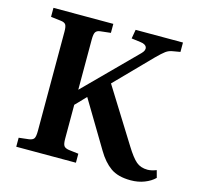

<svg xmlns="http://www.w3.org/2000/svg" viewBox="-105 -822 980 948"><g transform="rotate(15 385.0 -348.0)"><path d="M642 14Q577 14 539 -13Q501 -40 471 -91L329 -328L277 -274V-101Q277 -74 283.5 -64.5Q290 -55 309 -52L359 -46V0H54V-46L106 -52Q125 -55 131 -65Q137 -75 137 -104V-611Q137 -637 130.5 -646.5Q124 -656 104 -658L54 -664V-710H360V-664L307 -658Q290 -656 283.5 -646Q277 -636 277 -607V-351L532 -607Q550 -625 544.5 -640Q539 -655 512 -658L466 -664L474 -710H716V-662L681 -656Q659 -653 643.5 -641.5Q628 -630 601 -603L425 -423L596 -149Q628 -97 651 -77.5Q674 -58 709 -58Q728 -58 754 -68L764 -31Q744 -11 712 1.5Q680 14 642 14Z"/></g></svg>

Font: Literata 36pt SemiBold
Style: Regular
Weight: 600
Designer: Latin by Veronika Burian and Jose Scaglione. Greek by Irene Vlachou. Cyrillic by Vera Evstafieva.
Foundry: TypeTogether
Version: Version 3.002